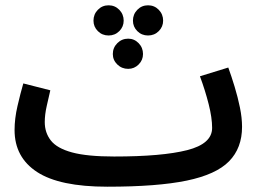

<svg xmlns="http://www.w3.org/2000/svg" viewBox="-20 -684 984 725"><path d="M385 21Q205 21 120 -34.5Q35 -90 35 -193Q35 -236 46 -283.5Q57 -331 68 -369L170 -343Q164 -317 156.5 -284Q149 -251 149 -223Q149 -183 172 -153.5Q195 -124 252 -108.5Q309 -93 411 -93V-92V-93Q592 -93 686.5 -117Q781 -141 781 -201Q781 -239 768 -290.5Q755 -342 735 -396L842 -429Q854 -396 866 -356.5Q878 -317 886 -278Q894 -239 894 -205Q894 -125 845 -75Q796 -25 685 -2Q574 21 386 21ZM390 -550Q366 -550 349.5 -566.5Q333 -583 333 -606Q333 -630 349.5 -647Q366 -664 390 -664Q414 -664 430.5 -647Q447 -630 447 -606Q447 -583 430.5 -566.5Q414 -550 390 -550ZM539 -550Q515 -550 498.5 -566.5Q482 -583 482 -606Q482 -630 498.5 -647Q515 -664 539 -664Q563 -664 579.5 -647Q596 -630 596 -606Q596 -583 579.5 -566.5Q563 -550 539 -550ZM464 -424Q440 -424 423 -440.5Q406 -457 406 -480Q406 -504 423 -521Q440 -538 464 -538Q487 -538 503.5 -521Q520 -504 520 -480Q520 -457 503.5 -440.5Q487 -424 464 -424Z"/></svg>

Font: Noto Sans Arabic UI SmCn SmBd
Style: Regular
Weight: 600
Width: 4
Designer: Monotype Design Team, Nadine Chahine and Nizar Qandah
Foundry: Monotype Imaging Inc.
Version: Version 2.010; ttfautohint (v1.8.4.7-5d5b)